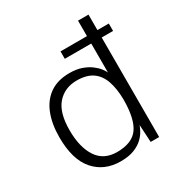

<svg xmlns="http://www.w3.org/2000/svg" viewBox="-175 -871 954 1009"><g transform="rotate(-30 302.0 -366.5)"><path d="M574.5 -649V-604H281.5V-649ZM268 10Q169 10 109.8 -57.5Q50.5 -125 50.5 -260.5Q50.5 -340.5 74 -400.5Q97.5 -460.5 145 -493.8Q192.5 -527 264.5 -527Q307 -527 338.2 -515.8Q369.5 -504.5 391 -488.2Q412.5 -472 425 -455.5Q437.5 -439 442 -428.5V-743H505.5V0H454L448 -106Q444 -94.5 434 -75.2Q424 -56 403.8 -36.2Q383.5 -16.5 350.2 -3.2Q317 10 268 10ZM275.5 -42Q367 -42 404.5 -95Q442 -148 442 -266Q441 -330.5 425 -377.2Q409 -424 373.5 -449Q338 -474 278 -474Q205 -474 160.2 -423.5Q115.5 -373 115.5 -266Q115.5 -163 155.2 -102.5Q195 -42 275.5 -42Z"/></g></svg>

Font: Public Sans ExtraLight
Style: Regular
Weight: 250
Designer: The Public Sans Project Authors: Dan O. Williams and USWDS (Libre Franklin designed by Pablo Impallari and Rodrigo Fuenz
Version: Version 1.007